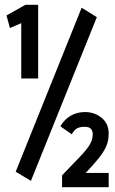

<svg xmlns="http://www.w3.org/2000/svg" viewBox="-20 -705 478 795"><path d="M68 -380V-609L21 -589L7 -641L85 -685H138V-380ZM108 44 45 6 318 -673 381 -634ZM237 70V21Q282 -26 310 -55Q338 -84 351 -105Q364 -126 364 -150Q364 -162 357 -171Q350 -180 330 -180Q312 -180 300 -174Q288 -168 277 -149L230 -182Q246 -210 272 -225.5Q298 -241 332 -241Q372 -241 401 -217Q430 -193 430 -152Q430 -122 419.5 -98.5Q409 -75 388.5 -49.5Q368 -24 335 11H430V70Z"/></svg>

Font: Inconsolata SemiCondensed ExtraBold
Style: Regular
Weight: 800
Width: 4
Monospace: yes
Designer: Raph Levien, Cyreal, Brenton Simpson
Foundry: Raph Levien, Cyreal, Google
Version: Version 3.100; ttfautohint (v1.8.4.7-5d5b)